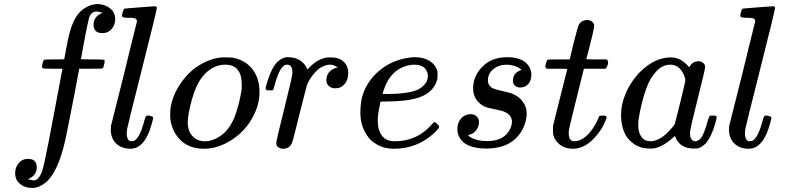

<svg xmlns="http://www.w3.org/2000/svg" viewBox="-20 -725 3887 950"><path d="M118 162Q145 168 147 168Q170 168 187 126Q197 99 221.5 -27.5Q246 -154 267 -267.5Q288 -381 289 -382V-385H242Q195 -385 192 -387Q185 -391 190 -409Q194 -424 195 -425Q197 -430 204 -430.5Q211 -431 250 -431Q298 -431 298 -432Q298 -434 307 -482Q316 -530 319 -540Q340 -635 382 -672Q422 -705 465 -705Q501 -703 525.5 -683Q550 -663 550 -630Q550 -601 532 -581Q514 -561 487 -561Q443 -561 443 -603Q443 -640 478 -657L487 -662Q469 -668 457 -668Q428 -668 419 -630Q412 -601 402.5 -552Q393 -503 387 -468.5Q381 -434 380 -433Q380 -431 435 -431Q480 -431 489 -430Q498 -429 498 -423Q498 -412 491 -391Q489 -386 481.5 -385.5Q474 -385 428 -385H372L349 -263Q312 -72 303 -32Q269 119 212 173Q175 205 139 205Q103 205 79 185Q55 165 55 132Q55 102 73 81.5Q91 61 118 61Q162 61 162 103Q162 140 127 157Z M627 11Q582 11 555 -14.5Q528 -40 528 -85Q528 -97 529 -102L594 -360Q608 -418 624 -483.5Q640 -549 648.5 -582Q657 -615 657 -616Q658 -619 657 -622Q656 -625 656 -627Q656 -629 654 -630.5Q652 -632 650.5 -633Q649 -634 646 -634.5Q643 -635 641 -635.5Q639 -636 634.5 -636.5Q630 -637 627.5 -637Q625 -637 620 -637Q615 -637 612 -637Q588 -637 584 -644Q583 -647 586 -661Q591 -680 595 -682Q598 -683 669.5 -688.5Q741 -694 744 -694Q756 -694 756 -686Q756 -675 683 -386Q610 -97 608 -83Q608 -81 607.5 -74.5Q607 -68 607 -65Q607 -36 621 -28Q625 -26 633 -26.5Q641 -27 645 -29Q673 -45 695 -131Q701 -151 705 -152Q707 -153 715 -153H719Q737 -148 738 -144Q738 -137 730 -109.5Q722 -82 715 -66Q687 -1 643 9Q633 11 627 11Z M1075 -441H1089Q1121 -441 1129 -440Q1192 -429 1228 -384Q1264 -339 1264 -268Q1264 -209 1233 -150Q1196 -78 1127.5 -33.5Q1059 11 989 11Q919 11 876 -29Q833 -69 823 -134Q822 -140 822 -156Q822 -182 825 -198Q834 -249 864 -297.5Q894 -346 934 -380Q1002 -433 1075 -441ZM909 -120Q909 -77 932.5 -51.5Q956 -26 994 -26Q1012 -26 1030 -32Q1103 -56 1139 -142Q1161 -196 1175 -277Q1176 -283 1176 -308Q1176 -405 1094 -405Q1031 -405 983 -347Q950 -307 929 -231Q909 -158 909 -120Z M1381 11Q1367 11 1357 3.5Q1347 -4 1347 -17Q1347 -30 1387 -189Q1427 -348 1427 -366Q1427 -405 1401 -405Q1390 -405 1382 -398Q1358 -379 1334 -287Q1334 -286 1333 -283.5Q1332 -281 1331.5 -280.5Q1331 -280 1330 -279Q1329 -278 1326.5 -278Q1324 -278 1322 -278Q1320 -278 1314 -278H1300Q1294 -284 1294 -287Q1294 -295 1307 -334Q1326 -392 1352 -418Q1376 -442 1405 -442Q1444 -442 1469 -423Q1491 -406 1498 -388Q1500 -382 1501 -381.5Q1502 -381 1509 -389Q1546 -430 1594 -440Q1600 -441 1620 -441Q1657 -441 1680 -420Q1703 -399 1703 -363Q1703 -331 1685.5 -309.5Q1668 -288 1639 -288Q1620 -288 1607.5 -299Q1595 -310 1595 -328Q1595 -377 1651 -392Q1629 -405 1615 -405Q1594 -405 1575 -395Q1542 -379 1512 -331Q1502 -315 1497 -298Q1492 -281 1463 -165Q1429 -25 1424 -16Q1411 11 1381 11Z M2130 -121Q2134 -121 2143.5 -111.5Q2153 -102 2153 -98Q2153 -89 2122 -61Q2040 11 1929 11Q1874 11 1836 -16Q1814 -28 1796 -55Q1763 -104 1763 -168Q1763 -206 1771 -243Q1792 -321 1857.5 -376Q1923 -431 2015 -441Q2016 -442 2031 -442H2034Q2076 -442 2105.5 -423.5Q2135 -405 2144 -373Q2145 -369 2145 -355Q2145 -337 2143 -330Q2122 -259 2034 -237Q1985 -224 1900 -223Q1863 -223 1862 -221Q1862 -220 1860 -208Q1849 -159 1849 -128Q1849 -81 1870 -53.5Q1891 -26 1933 -26Q2045 -26 2118 -111Q2127 -121 2130 -121ZM2097 -353Q2091 -405 2029 -405Q1994 -405 1957 -385Q1908 -356 1884 -294Q1873 -264 1873 -261Q1873 -260 1893 -260Q1926 -260 1954 -262Q2013 -267 2042 -279Q2071 -291 2090 -319Q2097 -334 2097 -353Z M2308 -160Q2327 -160 2338.5 -149Q2350 -138 2350 -120Q2350 -103 2340.5 -87Q2331 -71 2315 -63Q2302 -58 2301 -58Q2298 -57 2297 -56.5Q2296 -56 2297 -55Q2300 -50 2315 -42Q2344 -27 2391 -27Q2467 -27 2498 -76Q2513 -101 2513 -122Q2513 -154 2480 -170Q2471 -176 2430 -184Q2425 -185 2414.5 -187.5Q2404 -190 2400.5 -190.5Q2397 -191 2390.5 -193Q2384 -195 2380.5 -196.5Q2377 -198 2372.5 -200.5Q2368 -203 2362 -207Q2321 -236 2321 -289Q2321 -345 2362 -390Q2408 -442 2490 -442Q2587 -442 2607 -374Q2609 -369 2609 -355Q2609 -327 2594 -309.5Q2579 -292 2554 -292Q2538 -292 2528 -301Q2518 -310 2518 -326Q2518 -359 2548 -374Q2556 -378 2557 -378Q2559 -378 2559 -379Q2559 -382 2550 -388Q2541 -394 2523.5 -399.5Q2506 -405 2487 -405Q2448 -405 2421 -383Q2394 -361 2394 -326Q2394 -308 2409 -294Q2419 -285 2460 -276Q2506 -266 2520 -259Q2567 -238 2583 -189Q2585 -183 2586 -163Q2586 -129 2569 -92Q2520 10 2385 10Q2278 10 2250 -52Q2243 -67 2243 -87Q2243 -118 2261.5 -139Q2280 -160 2308 -160Z M2685 -385Q2678 -392 2678 -395Q2678 -399 2681.5 -411.5Q2685 -424 2686 -425Q2688 -430 2695.5 -430.5Q2703 -431 2746 -431H2799L2818 -511Q2839 -592 2842 -598Q2854 -626 2888 -626Q2901 -625 2910.5 -617Q2920 -609 2920 -596Q2920 -589 2910.5 -548.5Q2901 -508 2891 -470L2881 -433Q2881 -431 2931 -431H2982Q2989 -424 2989 -420Q2989 -398 2976 -385H2869L2833 -240Q2796 -91 2795 -83Q2794 -78 2794 -68Q2794 -26 2821 -26Q2828 -26 2833 -27Q2883 -36 2924 -107Q2934 -123 2942 -144Q2944 -150 2947 -151.5Q2950 -153 2962 -153Q2982 -153 2982 -145Q2982 -143 2978 -133Q2967 -101 2942.5 -68.5Q2918 -36 2893 -17Q2856 11 2814 11Q2778 11 2752.5 -7.5Q2727 -26 2718 -56Q2716 -64 2716 -83V-101L2751 -241Q2786 -382 2787 -383Q2787 -385 2736 -385Z M3507 -153Q3516 -153 3519 -152.5Q3522 -152 3524 -150Q3526 -148 3526 -144Q3526 -141 3523 -129Q3501 -45 3469 -13Q3456 0 3437 8Q3429 10 3413 10Q3350 10 3325 -39Q3320 -52 3320 -51Q3319 -52 3316 -50Q3314 -48 3312 -46Q3264 -1 3217 9Q3211 10 3192 10Q3126 10 3083 -45Q3053 -89 3053 -157Q3053 -173 3054 -179Q3061 -243 3095.5 -301.5Q3130 -360 3178 -396Q3236 -441 3300 -441Q3350 -441 3390 -392Q3406 -422 3436 -422Q3449 -422 3459 -414Q3469 -406 3469 -394Q3469 -381 3431.5 -233.5Q3394 -86 3394 -68Q3394 -26 3422 -26Q3431 -27 3442 -35Q3463 -55 3483 -131Q3489 -151 3493 -152Q3495 -153 3503 -153ZM3138 -106Q3138 -70 3153.5 -48Q3169 -26 3199 -26Q3228 -26 3261 -50Q3273 -58 3293.5 -80Q3314 -102 3318 -110Q3320 -114 3345.5 -217Q3371 -320 3371 -328Q3371 -340 3360 -362Q3338 -405 3297 -405Q3257 -405 3226.5 -371Q3196 -337 3180 -293Q3151 -214 3139 -129Q3139 -126 3138.5 -118Q3138 -110 3138 -106Z M3686 11Q3641 11 3614 -14.5Q3587 -40 3587 -85Q3587 -97 3588 -102L3653 -360Q3667 -418 3683 -483.5Q3699 -549 3707.5 -582Q3716 -615 3716 -616Q3717 -619 3716 -622Q3715 -625 3715 -627Q3715 -629 3713 -630.5Q3711 -632 3709.5 -633Q3708 -634 3705 -634.5Q3702 -635 3700 -635.5Q3698 -636 3693.5 -636.5Q3689 -637 3686.5 -637Q3684 -637 3679 -637Q3674 -637 3671 -637Q3647 -637 3643 -644Q3642 -647 3645 -661Q3650 -680 3654 -682Q3657 -683 3728.5 -688.5Q3800 -694 3803 -694Q3815 -694 3815 -686Q3815 -675 3742 -386Q3669 -97 3667 -83Q3667 -81 3666.5 -74.5Q3666 -68 3666 -65Q3666 -36 3680 -28Q3684 -26 3692 -26.5Q3700 -27 3704 -29Q3732 -45 3754 -131Q3760 -151 3764 -152Q3766 -153 3774 -153H3778Q3796 -148 3797 -144Q3797 -137 3789 -109.5Q3781 -82 3774 -66Q3746 -1 3702 9Q3692 11 3686 11Z"/></svg>

Font: MathJax_Math
Style: Italic
Weight: 400
Version: Version 1.1